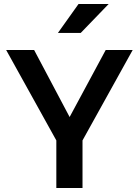

<svg xmlns="http://www.w3.org/2000/svg" viewBox="-20 -948 700 968"><path d="M649 -696 396 -240V0H264V-240L11 -696H152L331 -358L513 -696ZM376 -928H528L387 -782H272Z"/></svg>

Font: AmikoBold
Style: Bold
Weight: 700
Designer: Pablo Impallari, Rodrigo Fuenzalida, Andres Torresi
Foundry: Impallari Type
Version: Version 1.000; ttfautohint (v1.3)